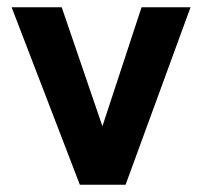

<svg xmlns="http://www.w3.org/2000/svg" viewBox="-20 -509 557 529"><path d="M505 -489 326 0H200L12 -489H150L278 -115H247L370 -489Z"/></svg>

Font: Gabarito SemiBold
Style: Regular
Weight: 600
Designer: Leandro Assis / Alvaro Franca / Felipe Casaprima
Foundry: Naipe Foundry
Version: Version 1.000